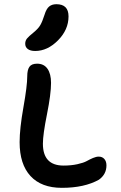

<svg xmlns="http://www.w3.org/2000/svg" viewBox="-20 -944 580 922"><path d="M148.9 -699.2Q126 -699.2 113.5 -708.5Q101.1 -717.8 101.1 -733.9Q101.1 -748.5 109.6 -759Q118.2 -769.5 140.1 -787.1Q163.6 -806.2 173.6 -823.5Q183.6 -840.8 193.8 -873Q202.6 -901.9 216.1 -912.8Q229.5 -923.8 251 -923.8Q309.1 -923.8 309.1 -865.2Q309.1 -801.3 258.5 -750.2Q208 -699.2 148.9 -699.2ZM276.9 -42Q178.7 -42 126.5 -98.6Q74.2 -155.3 74.2 -261.2Q74.2 -326.2 92.5 -429Q110.8 -531.7 110.8 -577.1Q110.8 -608.4 121.3 -623.3Q131.8 -638.2 158.2 -638.2Q190.9 -638.2 208 -613.8Q225.1 -589.4 225.1 -545.9Q225.1 -492.7 205.6 -395.3Q186 -297.9 186 -253.9Q186 -148.9 285.2 -148.9Q321.8 -148.9 351.6 -155.5Q381.3 -162.1 396.2 -170.4Q411.1 -178.7 426.5 -185.3Q441.9 -191.9 454.1 -191.9Q471.2 -191.9 481.2 -180.4Q491.2 -168.9 491.2 -149.9Q491.2 -106.9 455.1 -81.1Q385.3 -42 276.9 -42Z"/></svg>

Font: Shantell Sans Irregular
Style: Regular
Weight: 500
Designer: Stephen Nixon, Anya Danilova, Shantell Martin
Foundry: Arrow Type
Version: Version 1.006;[9816181b4]